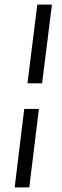

<svg xmlns="http://www.w3.org/2000/svg" viewBox="-20 -709 270 839"><path d="M143 -689H207L164 -345H100ZM86 -233H150L108 110H44Z"/></svg>

Font: Yrsa
Style: Italic
Weight: 400
Italic angle: -7.10001°
Designer: Anna Giedrys (Yrsa+Rasa design), David Brezina (Yrsa art-direction, Rasa art-direction, design)
Foundry: Rosetta Type Foundry
Version: Version 2.004